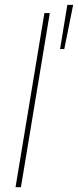

<svg xmlns="http://www.w3.org/2000/svg" viewBox="-20 -782 326 802"><path d="M188 -727.5 67.4 0H44.9L165.5 -727.5ZM231 -577.1 261.2 -761.7H285.6L248.5 -577.1Z"/></svg>

Font: Inter 18pt Thin
Style: Italic
Weight: 250
Italic angle: -9.3988°
Version: Version 4.001;git-66647c0bb